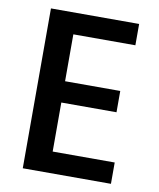

<svg xmlns="http://www.w3.org/2000/svg" viewBox="-80 -759 683 823"><g transform="rotate(10 262.0 -348.0)"><path d="M75.2 0V-695.8H459V-603H189V-398.9H429.2V-306.2H189V-92.8H459V0Z"/></g></svg>

Font: Poppins Medium
Style: Regular
Weight: 500
Designer: Ninad Kale (Devanagari), Jonny Pinhorn (Latin)
Foundry: Indian Type Foundry
Version: 4.004